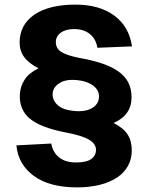

<svg xmlns="http://www.w3.org/2000/svg" viewBox="-20 -746 643 832"><path d="M314 66Q195 66 127 16.5Q59 -33 51 -116L202 -124Q209 -86 236 -64Q263 -42 310 -42Q355 -42 375.5 -57Q396 -72 396 -97Q396 -109 389 -120Q382 -131 366 -140.5Q350 -150 324 -158Q298 -166 260 -173Q154 -194 108.5 -232.5Q63 -271 66 -337Q68 -373 87.5 -402Q107 -431 147 -450Q104 -472 84.5 -499Q65 -526 65 -561Q65 -639 129 -682.5Q193 -726 307 -726Q410 -726 474.5 -679Q539 -632 552 -545L402 -539Q396 -577 369.5 -598.5Q343 -620 301 -620Q265 -620 243.5 -604.5Q222 -589 222 -563Q222 -537 244 -522Q266 -507 319 -496Q376 -486 419 -472Q462 -458 491.5 -437.5Q521 -417 535.5 -389.5Q550 -362 550 -324Q550 -247 472 -213Q514 -192 532.5 -164Q551 -136 551 -94Q551 -57 534.5 -27Q518 3 487 23.5Q456 44 412 55Q368 66 314 66ZM321 -264Q361 -264 385 -281.5Q409 -299 409 -328Q409 -347 398.5 -360.5Q388 -374 371 -383Q354 -392 333.5 -396Q313 -400 293 -400Q256 -400 232 -382Q208 -364 208 -337Q208 -308 234 -287Q260 -266 321 -264Z"/></svg>

Font: Geist
Style: Bold
Weight: 400
Designer: Basement.studio, Andrés Briganti, Mateo Zaragoza
Foundry: Basement.studio, Vercel, Andrés Briganti, Guido Ferreyra, Mateo Zaragoza
Version: Version 1.401